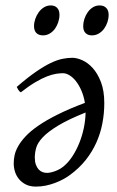

<svg xmlns="http://www.w3.org/2000/svg" viewBox="-20 -671 433 711"><path d="M215.8 -55.2Q233.4 -69.8 248 -92Q262.7 -114.3 273.4 -140.9Q284.2 -167.5 290.3 -196.5Q296.4 -225.6 296.9 -254.4Q232.4 -228.5 195.1 -205.8Q157.7 -183.1 138.4 -162.6Q119.1 -142.1 114 -123.5Q108.9 -105 108.9 -87.9Q108.9 -72.3 112.8 -61.5Q116.7 -50.8 122.8 -43.9Q128.9 -37.1 137 -33.9Q145 -30.8 153.8 -30.8Q166 -30.8 183.3 -36.9Q200.7 -43 215.8 -55.2ZM366.2 -289.1Q366.2 -251 359.1 -214.1Q352.1 -177.2 336.9 -143.3Q321.8 -109.4 297.9 -79.1Q273.9 -48.8 240.2 -23.9Q228.5 -15.1 214.1 -7.3Q199.7 0.5 183.3 6.6Q167 12.7 149.2 16.4Q131.3 20 112.8 20Q91.8 20 76.4 12.5Q61 4.9 50.8 -7.3Q40.5 -19.5 35.6 -34.9Q30.8 -50.3 30.8 -65.9Q30.8 -79.6 33.9 -95.5Q37.1 -111.3 46.9 -128.9Q56.6 -146.5 74.5 -165.8Q92.3 -185.1 121.6 -205.3Q150.9 -225.6 193.4 -246.8Q235.8 -268.1 294.4 -290Q290.5 -314 282 -334.2Q273.4 -354.5 262.2 -369.1Q251 -383.8 238 -391.8Q225.1 -399.9 212.9 -399.9Q202.6 -399.9 188 -397.7Q173.3 -395.5 154.3 -388.2Q135.3 -380.9 111.1 -366.7Q86.9 -352.5 57.1 -329.1Q51.8 -332 47.6 -338.6Q43.5 -345.2 42 -349.1Q82 -383.8 112.8 -405Q143.6 -426.3 167.7 -437.7Q191.9 -449.2 211.2 -453.1Q230.5 -457 248 -457Q264.2 -457 284.7 -448Q305.2 -439 323.2 -419.2Q341.3 -399.4 353.8 -367.2Q366.2 -335 366.2 -289.1ZM200.2 -616.2Q200.2 -602.5 195.8 -589.1Q191.4 -575.7 183.6 -564.7Q175.8 -553.7 164.3 -546.9Q152.8 -540 139.2 -540Q123.5 -540 114.7 -548.8Q106 -557.6 106 -574.2Q106 -587.4 110.6 -600.8Q115.2 -614.3 123.3 -625.5Q131.3 -636.7 142.8 -643.8Q154.3 -650.9 168 -650.9Q183.1 -650.9 191.7 -641.8Q200.2 -632.8 200.2 -616.2ZM382.3 -616.2Q382.3 -602.5 377.9 -589.1Q373.5 -575.7 365.5 -564.7Q357.4 -553.7 345.9 -546.9Q334.5 -540 320.3 -540Q305.2 -540 296.6 -548.8Q288.1 -557.6 288.1 -574.2Q288.1 -587.4 292.5 -600.8Q296.9 -614.3 304.7 -625.5Q312.5 -636.7 323.7 -643.8Q335 -650.9 349.1 -650.9Q364.3 -650.9 373.3 -641.8Q382.3 -632.8 382.3 -616.2Z"/></svg>

Font: Gentium Plus
Style: Italic
Weight: 400
Italic angle: -8°
Designer: J. Victor Gaultney, Annie Olsen, Iska Routamaa
Foundry: SIL International
Version: Version 1.510